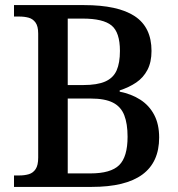

<svg xmlns="http://www.w3.org/2000/svg" viewBox="-20 -734 699 754"><path d="M35 0V-45H56Q77 -45 93.5 -50Q110 -55 120 -70Q130 -85 130 -115V-602Q130 -631 119.5 -645.5Q109 -660 92.5 -664.5Q76 -669 56 -669H35V-714H310Q443 -714 509 -670.5Q575 -627 575 -534Q575 -490 559 -459.5Q543 -429 515 -410Q487 -391 450 -379V-374Q496 -365 531 -342.5Q566 -320 585.5 -283Q605 -246 605 -194Q605 -97 539 -48.5Q473 0 340 0ZM335 -53Q415 -53 448 -85.5Q481 -118 481 -197Q481 -248 468 -281.5Q455 -315 423.5 -331Q392 -347 337 -347H246V-53ZM307 -400Q362 -400 393.5 -414Q425 -428 438 -457.5Q451 -487 451 -534Q451 -607 418 -634Q385 -661 305 -661H246V-400Z"/></svg>

Font: Noto Serif Thai Medium
Style: Regular
Weight: 500
Version: Version 2.001